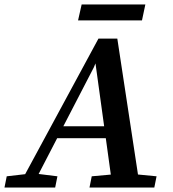

<svg xmlns="http://www.w3.org/2000/svg" viewBox="-63 -836 770 856"><path d="M-43 0 -33 -50 71 -62H96L193 -50L183 0ZM17 0 376 -664H460L561 0H439L360 -573H371L355 -535L78 0ZM175 -220 190 -273H466L464 -220ZM336 0 346 -50 479 -62H511L635 -50L625 0ZM285 -745 301 -816H585L570 -745Z"/></svg>

Font: Source Serif 4 18pt SemiBold
Style: Italic
Weight: 600
Italic angle: -12°
Designer: Frank Grießhammer
Foundry: Adobe Systems Incorporated
Version: Version 4.004;hotconv 1.0.116;makeotfexe 2.5.65601